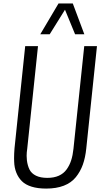

<svg xmlns="http://www.w3.org/2000/svg" viewBox="-20 -1075 578 1105"><path d="M211.9 -877.9 316.9 -1055.2H398.9L465.3 -877.9H412.1L354 -1019L266.1 -877.9ZM245.6 10.3Q197.3 10.3 161.9 -0.7Q126.5 -11.7 106 -32.2Q85.4 -52.7 74 -81.3Q62.5 -109.9 61.5 -145Q61 -154.3 61 -164.1Q61 -190.9 63.5 -221.2L125 -809.6H198.7L136.7 -218.8Q133.3 -197.8 133.3 -178.2Q133.3 -165 134.8 -152.3Q138.7 -121.6 149.9 -99.1Q161.1 -76.7 187 -64Q212.9 -51.3 252.4 -51.3Q290.5 -51.3 318.4 -63.7Q346.2 -76.2 363.3 -99.9Q380.4 -123.5 389.6 -152.3Q398.9 -181.2 402.8 -218.8L464.8 -809.6H538.1L476.6 -221.2Q471.2 -168 456.8 -127.7Q442.4 -87.4 416.3 -55.2Q390.1 -22.9 347.2 -6.3Q304.2 10.3 245.6 10.3Z"/></svg>

Font: Oswald
Style: Light
Weight: 300
Designer: Vernon Adams
Foundry: Vernon Adams
Version: 3.0; ttfautohint (v0.95.6-bc232) -l 8 -r 50 -G 200 -x 0 -w "